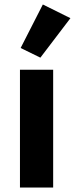

<svg xmlns="http://www.w3.org/2000/svg" viewBox="-20 -836 334 856"><path d="M69 0V-525H217V0ZM160 -579 72 -622 171 -816 294 -755Z"/></svg>

Font: IBM Plex Thai
Style: Bold
Weight: 700
Designer: Mike Abbink, Paul van der Laan, Pieter van Rosmalen, Ben Mitchell, Mark Frömberg
Foundry: Bold Monday
Version: Version 1.0